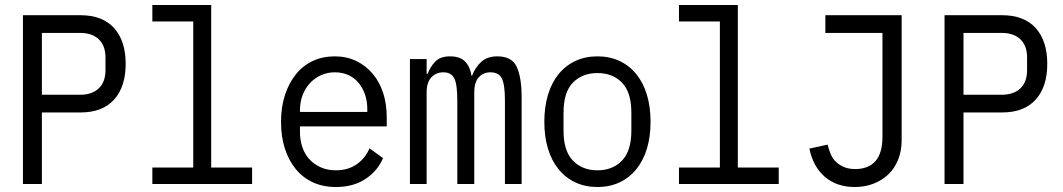

<svg xmlns="http://www.w3.org/2000/svg" viewBox="-20 -738 4264 770"><path d="M72 0V-677H303Q391 -677 437.5 -625.5Q484 -574 484 -482Q484 -390 437.5 -338.5Q391 -287 303 -287H148V0ZM148 -358H301Q349 -358 376 -383.5Q403 -409 403 -457V-507Q403 -555 376 -580.5Q349 -606 301 -606H148Z M591 -66H755V-652H591V-718H827V-66H991V0H591Z M1327 12Q1276 12 1235.5 -6.5Q1195 -25 1166.5 -59.5Q1138 -94 1122.5 -142Q1107 -190 1107 -249Q1107 -309 1123 -357.5Q1139 -406 1167 -440.5Q1195 -475 1234.5 -493.5Q1274 -512 1323 -512Q1370 -512 1408.5 -493.5Q1447 -475 1474.5 -442.5Q1502 -410 1516.5 -365.5Q1531 -321 1531 -268V-231H1183V-208Q1183 -175 1193 -146.5Q1203 -118 1222 -98Q1241 -78 1267.5 -66.5Q1294 -55 1327 -55Q1375 -55 1409.5 -78.5Q1444 -102 1462 -143L1516 -104Q1495 -53 1446 -20.5Q1397 12 1327 12ZM1323 -448Q1293 -448 1267.5 -436.5Q1242 -425 1223 -404.5Q1204 -384 1193.5 -356.5Q1183 -329 1183 -296V-289H1453V-300Q1453 -333 1443.5 -360Q1434 -387 1417 -407Q1400 -427 1376 -437.5Q1352 -448 1323 -448Z M1624 0V-501H1691V-442H1695Q1706 -471 1726 -491.5Q1746 -512 1785 -512Q1826 -512 1846 -490.5Q1866 -469 1871 -434H1873Q1886 -468 1910 -490Q1934 -512 1975 -512Q2033 -512 2052.5 -469.5Q2072 -427 2072 -347V0H2005V-335Q2005 -399 1992.5 -423.5Q1980 -448 1947 -448Q1918 -448 1900 -428Q1882 -408 1882 -368V0H1814V-335Q1814 -399 1802 -423.5Q1790 -448 1758 -448Q1729 -448 1710 -428Q1691 -408 1691 -368V0Z M2376 12Q2327 12 2287.5 -6.5Q2248 -25 2220 -59.5Q2192 -94 2177.5 -142Q2163 -190 2163 -250Q2163 -309 2177.5 -357.5Q2192 -406 2220 -440.5Q2248 -475 2287.5 -493.5Q2327 -512 2376 -512Q2425 -512 2464.5 -493.5Q2504 -475 2532 -440.5Q2560 -406 2574.5 -357.5Q2589 -309 2589 -250Q2589 -190 2574.5 -142Q2560 -94 2532 -59.5Q2504 -25 2464.5 -6.5Q2425 12 2376 12ZM2376 -55Q2437 -55 2474.5 -94Q2512 -133 2512 -214V-286Q2512 -368 2474.5 -406.5Q2437 -445 2376 -445Q2315 -445 2277.5 -406.5Q2240 -368 2240 -286V-214Q2240 -133 2277.5 -94Q2315 -55 2376 -55Z M2703 -66H2867V-652H2703V-718H2939V-66H3103V0H2703Z M3596 -677V-176Q3596 -133 3582 -98Q3568 -63 3543 -39Q3518 -15 3483.5 -1.5Q3449 12 3408 12Q3336 12 3288.5 -28.5Q3241 -69 3226 -142L3299 -158Q3304 -138 3311.5 -120Q3319 -102 3332.5 -89Q3346 -76 3365 -68Q3384 -60 3410 -60Q3462 -60 3490.5 -91.5Q3519 -123 3519 -190V-606H3290V-677Z M3768 0V-677H3999Q4087 -677 4133.5 -625.5Q4180 -574 4180 -482Q4180 -390 4133.5 -338.5Q4087 -287 3999 -287H3844V0ZM3844 -358H3997Q4045 -358 4072 -383.5Q4099 -409 4099 -457V-507Q4099 -555 4072 -580.5Q4045 -606 3997 -606H3844Z"/></svg>

Font: PlemolJP
Style: Regular
Weight: 400
Monospace: yes
Version: v2.0.4; ttfautohint (v1.8.4.7-5d5b-dirty) -l 6 -r 45 -G 200 